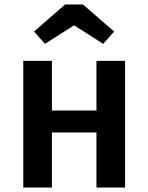

<svg xmlns="http://www.w3.org/2000/svg" viewBox="-20 -838 662 858"><path d="M411 0V-246H212V0H84V-566H212V-344H411V-566H539V0ZM181 -642 132 -697 271 -818H351L490 -697L441 -642L311 -725Z"/></svg>

Font: Qnwhxotralxmqkhsjrfbfhwcoqn
Style: Regular
Weight: 500
Designer: Carrois Corporate & Edenspiekermann
Foundry: Carrois Corporate GbR & Edenspiekermann AG
Version: Version 2.001